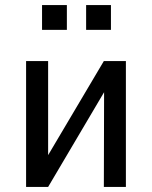

<svg xmlns="http://www.w3.org/2000/svg" viewBox="-20 -738 600 758"><path d="M83 0V-497H170V-107H159L390 -497H477V0H390L391 -391H401L170 0ZM320 -620V-718H418V-620ZM146 -620V-718H244V-620Z"/></svg>

Font: Nunito Sans 7pt Condensed Medium
Style: Regular
Weight: 500
Width: 3
Designer: Vernon Adams
Foundry: Vernon Adams
Version: Version 3.101;gftools[0.9.27]